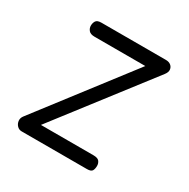

<svg xmlns="http://www.w3.org/2000/svg" viewBox="-129 -658 762 775"><g transform="rotate(30 252.0 -270.5)"><path d="M69 0Q56.5 0 47.8 -9Q39 -18 37.5 -31Q36 -44 45 -55.5L369.5 -478H133Q113.5 -478 105.5 -487.8Q97.5 -497.5 97.5 -509.5Q97.5 -522 103.5 -531.5Q109.5 -541 129 -541H429.5Q443.5 -541 452.5 -533.8Q461.5 -526.5 462.8 -514.8Q464 -503 453.5 -489.5L123.5 -61.5H368Q388.5 -61.5 395.5 -52.5Q402.5 -43.5 402.5 -31.5Q402.5 -17.5 397.5 -8.8Q392.5 0 373.5 0Z"/></g></svg>

Font: Edu NSW ACT Hand
Style: Regular
Weight: 400
Designer: Tina and Corey Anderson, Eben Sorkin, Mirko Velimirovic
Foundry: Sorkin Type Co.
Version: Version 2.000